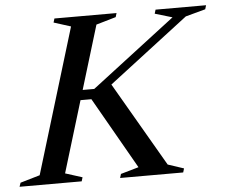

<svg xmlns="http://www.w3.org/2000/svg" viewBox="-78 -742 939 799"><g transform="rotate(-5 391.5 -342.5)"><path d="M594 -38.5 660.5 -16.5 655.5 0H392L397 -16.5L472 -38L301.5 -337H219.5L233.5 -378.5H317L667.5 -647L595 -668.5L600 -685H811L806 -668.5L723 -646L354.5 -363.5L381 -405.5ZM243.5 -646 172.5 -668.5 177.5 -685H437L432 -668.5L349.5 -644.5L165.5 -39L236.5 -16.5L231.5 0H-28L-22.5 -16.5L59.5 -40.5Z"/></g></svg>

Font: Newsreader 36pt Medium
Style: Italic
Weight: 500
Italic angle: -17°
Designer: Hugues Gentile
Foundry: Production Type
Version: Version 1.003